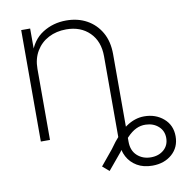

<svg xmlns="http://www.w3.org/2000/svg" viewBox="-82 -616 875 898"><g transform="rotate(-10 355.5 -167.5)"><path d="M570.8 201.7Q528.3 201.7 498 183.8Q467.8 166 451.9 136Q436 106 436 68.8V-59.1H479.5V71.8Q479.5 114.3 505.6 138.2Q531.7 162.1 570.8 162.1Q607.9 162.1 632.1 140.9Q656.2 119.6 656.2 85Q656.2 51.3 632.3 29.8Q608.4 8.3 572.3 7.3Q548.3 6.3 526.4 16.8Q504.4 27.3 482.2 50.8Q460 74.2 434.1 112.8L368.7 191.4L337.4 164.6L396.5 92.8Q443.4 25.4 485.1 -3.4Q526.9 -32.2 571.3 -32.2Q626 -32.2 663.3 0Q700.7 32.2 700.7 85Q700.7 137.2 664.1 169.4Q627.4 201.7 570.8 201.7ZM119.1 -337.4V0H75.7V-529.3H118.2V-408.2H108.4Q128.4 -474.1 178.2 -505.6Q228 -537.1 290 -537.1Q345.2 -537.1 387.7 -513.7Q430.2 -490.2 454.8 -447.3Q479.5 -404.3 479.5 -343.8V0H436V-341.3Q436 -412.6 393.8 -454.3Q351.6 -496.1 283.2 -496.1Q236.3 -496.1 199.2 -476.8Q162.1 -457.5 140.6 -421.6Q119.1 -385.7 119.1 -337.4Z"/></g></svg>

Font: Inter 24pt ExtraLight
Style: Regular
Weight: 250
Designer: Rasmus Andersson
Foundry: rsms
Version: Version 4.001;git-66647c0bb